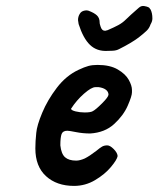

<svg xmlns="http://www.w3.org/2000/svg" viewBox="-20 -610 520 630"><path d="M96 -123Q96 -146 99 -174Q101 -198 118.5 -240Q136 -282 166.5 -322Q197 -362 238 -381Q257 -390 270 -393.5Q283 -397 300 -397Q341 -397 366.5 -382Q392 -367 402.5 -348Q413 -329 413 -315V-310V-307Q413 -295 399 -263Q385 -231 354.5 -203Q324 -175 276 -172Q252 -172 229.5 -176.5Q207 -181 201 -181Q186 -181 182 -170Q178 -159 178 -133Q181 -105 193.5 -94Q206 -83 230 -83Q242 -83 258 -90Q274 -98 296 -115Q308 -125 315 -129Q322 -133 332 -133Q341 -133 353 -121Q365 -109 366 -98Q364 -86 344 -62Q324 -38 292 -19Q260 0 223 0Q166 0 131 -32Q96 -64 96 -123ZM284 -245Q294 -250 314.5 -270.5Q335 -291 336 -299Q336 -309 327.5 -315.5Q319 -322 304 -324H293Q280 -324 255.5 -302.5Q231 -281 213 -253Q214 -248 228 -244.5Q242 -241 258 -241Q277 -241 284 -245ZM238 -531Q236 -541 236 -544Q236 -556 242 -565Q246 -572 254.5 -574.5Q263 -577 270 -575Q289 -568 298 -559.5Q307 -551 307 -536Q307 -532 308.5 -528Q310 -524 310 -523Q314 -509 325 -509L333 -511Q354 -520 368 -527.5Q382 -535 393 -546Q406 -559 436 -585Q444 -592 454 -590Q471 -587 472 -581L474 -579Q480 -567 480 -550V-549Q480 -540 474 -530Q470 -518 462 -510Q454 -502 435 -487Q411 -469 371 -449Q362 -444 349.5 -443.5Q337 -443 333 -443Q298 -441 275.5 -462.5Q253 -484 238 -531Z"/></svg>

Font: Caveat
Style: Bold
Weight: 700
Designer: Pablo Impallari
Foundry: Pablo Impallari
Version: Version 1.500; ttfautohint (v1.6)